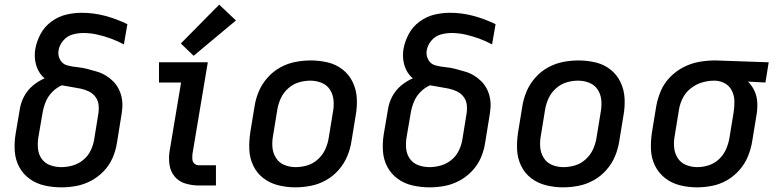

<svg xmlns="http://www.w3.org/2000/svg" viewBox="-20 -798 3352 826"><path d="M244 8Q276 8 308.5 2Q341 -4 372 -20.5Q403 -37 427 -62.5Q451 -88 464.5 -119Q478 -150 483 -183L500 -288Q504 -310 506 -332Q508 -354 504 -375.5Q500 -397 490.5 -415.5Q481 -434 466.5 -448.5Q452 -463 434.5 -473.5Q417 -484 396.5 -490Q376 -496 355.5 -501.5Q335 -507 313 -509Q291 -511 270 -516.5Q249 -522 238.5 -541Q228 -560 232 -582Q236 -605 252.5 -624Q269 -643 292 -649.5Q315 -656 338 -656Q370 -656 400 -649Q430 -642 458.5 -631.5Q487 -621 513 -607L528 -694Q483 -716 433.5 -729.5Q384 -743 331 -743Q298 -743 264.5 -735Q231 -727 201.5 -705.5Q172 -684 155 -652.5Q138 -621 132 -588Q128 -564 131 -540Q134 -516 144.5 -495.5Q155 -475 172 -461Q144 -449 120.5 -429Q97 -409 83 -382Q69 -355 65 -327L47 -221Q41 -184 43.5 -147.5Q46 -111 62.5 -80Q79 -49 107.5 -28.5Q136 -8 171.5 0Q207 8 244 8ZM244 -79Q219 -79 196.5 -87Q174 -95 160 -114Q146 -133 143.5 -157.5Q141 -182 145 -207L163 -312Q167 -336 176.5 -359.5Q186 -383 204.5 -402Q223 -421 246 -431Q266 -427 286 -424Q306 -421 325.5 -417Q345 -413 362.5 -404.5Q380 -396 391.5 -380Q403 -364 404.5 -343.5Q406 -323 402 -302L385 -197Q381 -173 369.5 -149.5Q358 -126 337.5 -109.5Q317 -93 292.5 -86Q268 -79 244 -79Z M836 0H909V-87H836Q824 -87 816 -94.5Q808 -102 807.5 -113.5Q807 -125 808 -136L874 -530H664V-443H759L710 -150Q705 -120 709 -90.5Q713 -61 731 -39Q749 -17 777.5 -8.5Q806 0 836 0ZM813 -558 995 -710 923 -778 758 -611Z M1250 8Q1283 8 1316.5 1.5Q1350 -5 1381 -22Q1412 -39 1436 -66Q1460 -93 1473.5 -125Q1487 -157 1492 -190L1510 -300Q1517 -338 1515 -375Q1513 -412 1497.5 -444.5Q1482 -477 1454 -499Q1426 -521 1390 -529.5Q1354 -538 1317 -538Q1284 -538 1250.5 -531.5Q1217 -525 1186 -508Q1155 -491 1131 -464Q1107 -437 1093.5 -405Q1080 -373 1075 -340L1057 -230Q1051 -192 1052.5 -155Q1054 -118 1069.5 -85.5Q1085 -53 1113 -31.5Q1141 -10 1177 -1Q1213 8 1250 8ZM1252 -79Q1226 -79 1203 -88.5Q1180 -98 1167 -119Q1154 -140 1152 -165Q1150 -190 1155 -216L1173 -326Q1177 -351 1188 -375Q1199 -399 1219.5 -417.5Q1240 -436 1265 -443.5Q1290 -451 1315 -451Q1341 -451 1364 -441.5Q1387 -432 1400 -411.5Q1413 -391 1415 -365.5Q1417 -340 1412 -314L1394 -204Q1390 -179 1379 -155Q1368 -131 1347.5 -112.5Q1327 -94 1302 -86.5Q1277 -79 1252 -79Z M1828 8Q1860 8 1892.5 2Q1925 -4 1956 -20.5Q1987 -37 2011 -62.5Q2035 -88 2048.5 -119Q2062 -150 2067 -183L2084 -288Q2088 -310 2090 -332Q2092 -354 2088 -375.5Q2084 -397 2074.5 -415.5Q2065 -434 2050.5 -448.5Q2036 -463 2018.5 -473.5Q2001 -484 1980.5 -490Q1960 -496 1939.5 -501.5Q1919 -507 1897 -509Q1875 -511 1854 -516.5Q1833 -522 1822.5 -541Q1812 -560 1816 -582Q1820 -605 1836.5 -624Q1853 -643 1876 -649.5Q1899 -656 1922 -656Q1954 -656 1984 -649Q2014 -642 2042.5 -631.5Q2071 -621 2097 -607L2112 -694Q2067 -716 2017.5 -729.5Q1968 -743 1915 -743Q1882 -743 1848.5 -735Q1815 -727 1785.5 -705.5Q1756 -684 1739 -652.5Q1722 -621 1716 -588Q1712 -564 1715 -540Q1718 -516 1728.5 -495.5Q1739 -475 1756 -461Q1728 -449 1704.5 -429Q1681 -409 1667 -382Q1653 -355 1649 -327L1631 -221Q1625 -184 1627.5 -147.5Q1630 -111 1646.5 -80Q1663 -49 1691.5 -28.5Q1720 -8 1755.5 0Q1791 8 1828 8ZM1828 -79Q1803 -79 1780.5 -87Q1758 -95 1744 -114Q1730 -133 1727.5 -157.5Q1725 -182 1729 -207L1747 -312Q1751 -336 1760.5 -359.5Q1770 -383 1788.5 -402Q1807 -421 1830 -431Q1850 -427 1870 -424Q1890 -421 1909.5 -417Q1929 -413 1946.5 -404.5Q1964 -396 1975.5 -380Q1987 -364 1988.5 -343.5Q1990 -323 1986 -302L1969 -197Q1965 -173 1953.5 -149.5Q1942 -126 1921.5 -109.5Q1901 -93 1876.5 -86Q1852 -79 1828 -79Z M2402 8Q2435 8 2468.5 1.5Q2502 -5 2533 -22Q2564 -39 2588 -66Q2612 -93 2625.5 -125Q2639 -157 2644 -190L2662 -300Q2669 -338 2667 -375Q2665 -412 2649.5 -444.5Q2634 -477 2606 -499Q2578 -521 2542 -529.5Q2506 -538 2469 -538Q2436 -538 2402.5 -531.5Q2369 -525 2338 -508Q2307 -491 2283 -464Q2259 -437 2245.5 -405Q2232 -373 2227 -340L2209 -230Q2203 -192 2204.5 -155Q2206 -118 2221.5 -85.5Q2237 -53 2265 -31.5Q2293 -10 2329 -1Q2365 8 2402 8ZM2404 -79Q2378 -79 2355 -88.5Q2332 -98 2319 -119Q2306 -140 2304 -165Q2302 -190 2307 -216L2325 -326Q2329 -351 2340 -375Q2351 -399 2371.5 -417.5Q2392 -436 2417 -443.5Q2442 -451 2467 -451Q2493 -451 2516 -441.5Q2539 -432 2552 -411.5Q2565 -391 2567 -365.5Q2569 -340 2564 -314L2546 -204Q2542 -179 2531 -155Q2520 -131 2499.5 -112.5Q2479 -94 2454 -86.5Q2429 -79 2404 -79Z M2978 8Q3010 8 3043.5 1.5Q3077 -5 3107.5 -22.5Q3138 -40 3161.5 -67Q3185 -94 3198 -126Q3211 -158 3216 -190L3234 -300Q3239 -327 3238 -354.5Q3237 -382 3226.5 -405.5Q3216 -429 3198 -447L3273 -443L3287 -530L3058 -538H3057Q3023 -538 2988.5 -532Q2954 -526 2921.5 -509.5Q2889 -493 2863 -466.5Q2837 -440 2823 -407Q2809 -374 2803 -340L2785 -230Q2779 -192 2780.5 -155Q2782 -118 2797.5 -86Q2813 -54 2841 -32Q2869 -10 2905 -1Q2941 8 2978 8ZM2980 -79Q2954 -79 2931 -88.5Q2908 -98 2895 -119Q2882 -140 2880 -165Q2878 -190 2883 -216L2901 -326Q2905 -352 2917.5 -376.5Q2930 -401 2952.5 -418.5Q2975 -436 3001 -443.5Q3027 -451 3053 -451Q3077 -451 3097.5 -440Q3118 -429 3128.5 -408Q3139 -387 3139.5 -363Q3140 -339 3136 -314L3118 -204Q3114 -180 3103.5 -156Q3093 -132 3073.5 -113.5Q3054 -95 3029 -87Q3004 -79 2980 -79Z"/></svg>

Font: Iosevka Sparkle Medium Oblique
Style: Regular
Weight: 500
Italic angle: -9°
Designer: Belleve Invis
Foundry: Belleve Invis
Version: Version 4.5.0; ttfautohint (v1.8.3)